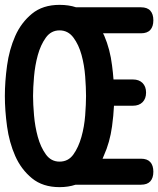

<svg xmlns="http://www.w3.org/2000/svg" viewBox="-25 -760 651 790"><path d="M220 10Q151 10 106.5 -26.5Q62 -63 37.5 -118.5Q13 -174 4 -240Q-5 -306 -5 -365Q-5 -424 4 -490Q13 -556 37.5 -611.5Q62 -667 106.5 -703.5Q151 -740 220 -740Q258 -740 288 -730H555Q581 -730 593.5 -716Q606 -702 606 -676.5Q606 -651 593.5 -637Q581 -623 555 -623H399Q401 -618 404 -613Q428 -557 436 -491Q440 -461 442 -433H522Q547 -433 561.5 -418.5Q576 -404 576 -379Q576 -354 561.5 -339.5Q547 -325 522 -325H444Q442 -284 436 -240Q427 -174 402 -119Q399 -113 397 -107H555Q581 -107 593.5 -93Q606 -79 606 -53.5Q606 -28 593.5 -14Q581 0 555 0H286Q256 10 220 10ZM220 -95Q256 -95 277 -124.5Q298 -154 310 -196.5Q322 -239 325.5 -285.5Q329 -332 329 -365Q329 -399 325.5 -445.5Q322 -492 310.5 -534Q299 -576 277 -605.5Q255 -635 220 -635Q185 -635 163.5 -605Q142 -575 130.5 -533Q119 -491 115 -444.5Q111 -398 111 -365Q111 -332 115 -285.5Q119 -239 130.5 -197Q142 -155 163.5 -125Q185 -95 220 -95Z"/></svg>

Font: Maple Mono NL SemiBold
Style: Regular
Weight: 600
Monospace: yes
Designer: subframe7536
Version: Version 7.000